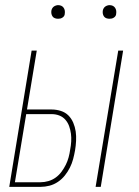

<svg xmlns="http://www.w3.org/2000/svg" viewBox="-20 -727 540 747"><path d="M352 0 440 -530H459L372 0ZM16 0 103 -530H123L85 -301H181Q199 -301 216.5 -295.5Q234 -290 246 -278Q258 -266 265 -249.5Q272 -233 274.5 -215.5Q277 -198 276 -179Q275 -160 272 -142Q269 -125 264.5 -108Q260 -91 252 -75Q244 -59 232.5 -44.5Q221 -30 205.5 -19.5Q190 -9 172.5 -4.5Q155 0 138 0ZM38 -18H138Q153 -18 168.5 -22.5Q184 -27 197 -36.5Q210 -46 219.5 -59Q229 -72 236 -86Q243 -100 247 -115Q251 -130 253 -145Q256 -160 257 -176Q258 -192 256 -207Q254 -222 249 -236Q244 -250 234.5 -261Q225 -272 211 -277.5Q197 -283 181 -283H82ZM406 -654Q400 -654 394 -656Q388 -658 384.5 -663Q381 -668 380 -674Q379 -680 380 -686Q381 -691 383.5 -695Q386 -699 389.5 -701.5Q393 -704 397.5 -705.5Q402 -707 406 -707Q413 -707 418.5 -704.5Q424 -702 427.5 -697Q431 -692 432 -686Q433 -680 432 -674Q432 -669 429.5 -665Q427 -661 423 -658.5Q419 -656 415 -655Q411 -654 406 -654ZM206 -654Q200 -654 194 -656Q188 -658 184.5 -663Q181 -668 180 -674Q179 -680 180 -686Q181 -691 183.5 -695Q186 -699 189.5 -701.5Q193 -704 197.5 -705.5Q202 -707 206 -707Q213 -707 218.5 -704.5Q224 -702 227.5 -697Q231 -692 232 -686Q233 -680 232 -674Q232 -669 229.5 -665Q227 -661 223 -658.5Q219 -656 215 -655Q211 -654 206 -654Z"/></svg>

Font: Iosevka Curly Thin Oblique
Style: Regular
Weight: 100
Italic angle: -9°
Monospace: yes
Designer: Belleve Invis
Foundry: Belleve Invis
Version: Version 11.1.0; ttfautohint (v1.8.3)